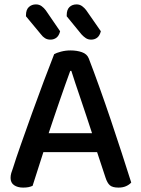

<svg xmlns="http://www.w3.org/2000/svg" viewBox="-20 -843 642 872"><path d="M421 -152H177L128 1Q119 5 109 7Q99 9 85 9Q60 9 44 -2Q28 -13 28 -35Q28 -46 31 -56.5Q34 -67 39 -80Q52 -122 75.5 -188.5Q99 -255 125.5 -329Q152 -403 179 -474.5Q206 -546 226 -597Q236 -603 257 -608.5Q278 -614 300 -614Q329 -614 352 -606Q375 -598 383 -578Q405 -521 431 -448.5Q457 -376 483 -299Q509 -222 533 -148Q557 -74 576 -14Q567 -4 552.5 2.5Q538 9 518 9Q491 9 479 -1.5Q467 -12 459 -37ZM299 -521Q289 -494 277 -460Q265 -426 252 -388.5Q239 -351 226 -312.5Q213 -274 201 -238H398Q385 -278 371.5 -318.5Q358 -359 345.5 -396Q333 -433 322 -465.5Q311 -498 304 -521ZM98 -769V-774Q98 -799 111 -811Q124 -823 143 -823Q158 -823 169 -815Q180 -807 188 -796L253 -701Q248 -681 236.5 -672Q225 -663 209 -663Q195 -663 184.5 -669.5Q174 -676 166 -687ZM283 -769V-774Q283 -799 295.5 -811Q308 -823 328 -823Q342 -823 353 -815Q364 -807 372 -796L438 -701Q433 -681 421.5 -672Q410 -663 394 -663Q380 -663 369.5 -670Q359 -677 350 -687Z"/></svg>

Font: Baloo Chettan 2 Medium
Style: Regular
Weight: 500
Designer: Maithili Shingre, Unnati Kotecha and Ek Type
Foundry: Ek Type
Version: Version 1.640;hotconv 1.0.111;makeotfexe 2.5.65597; ttfautoh